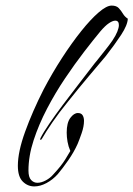

<svg xmlns="http://www.w3.org/2000/svg" viewBox="-20 -650 478 688"><path d="M103 18Q79 18 61.5 0.5Q44 -17 44 -56Q44 -106 70 -178Q96 -250 136 -329Q167 -388 202 -442Q237 -496 271 -538.5Q305 -581 333.5 -605.5Q362 -630 380 -630Q397 -630 405.5 -621Q414 -612 420.5 -601Q427 -590 438 -583Q437 -560 414 -525Q391 -490 359 -449Q338 -424 299.5 -378.5Q261 -333 223 -285Q192 -247 168 -212Q144 -177 131 -154Q127 -147 125 -149Q123 -151 125 -155Q135 -175 156.5 -206.5Q178 -238 205 -274Q232 -310 258 -343.5Q284 -377 303 -402Q322 -427 329 -435Q344 -454 358 -471.5Q372 -489 383 -505Q395 -523 400.5 -537Q406 -551 406 -560Q406 -576 393 -576Q384 -576 370.5 -567Q357 -558 340 -538Q315 -508 281.5 -464.5Q248 -421 213 -369Q178 -317 148.5 -260.5Q119 -204 100.5 -147.5Q82 -91 82 -39Q82 -15 91.5 -5Q101 5 114 5Q128 5 144 -3.5Q160 -12 171 -25Q200 -56 214 -79Q228 -102 232 -109Q225 -125 222 -142Q219 -159 219 -175Q219 -210 232 -227.5Q245 -245 259 -245Q271 -245 276 -237Q281 -229 281 -217Q281 -197 272.5 -172.5Q264 -148 258 -134Q245 -105 224.5 -75.5Q204 -46 187 -26Q169 -6 146.5 6Q124 18 103 18Z"/></svg>

Font: The Nautigal
Style: Regular
Weight: 400
Designer: Robert E. Leuschke
Foundry: Robert E. Leuschke
Version: Version 1.100; ttfautohint (v1.8.3)